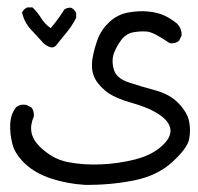

<svg xmlns="http://www.w3.org/2000/svg" viewBox="-20 -315 540 523"><path d="M210 188.5Q163.1 185.5 119.6 171.4Q76.2 157.2 48.3 130.9Q20.5 104.5 13.7 77.1Q6.8 49.8 7.8 23.4Q8.8 -2.9 23.4 -22.5Q35.2 -32.2 51.8 -29.3L65.4 -22.5Q73.2 -12.7 72.3 2Q51.8 47.9 86.9 83Q122.1 118.2 164.6 126.5Q207 134.8 254.4 132.8Q301.8 130.9 346.7 119.6Q391.6 108.4 418.9 84.5Q446.3 60.5 444.3 38.6Q442.4 16.6 414.6 -2.4Q386.7 -21.5 337.9 -35.2Q289.1 -48.8 266.1 -68.4Q243.2 -87.9 235.4 -108.4Q227.5 -128.9 231.9 -155.3Q236.3 -181.6 246.1 -208Q255.9 -234.4 277.8 -254.9Q299.8 -275.4 328.6 -280.8Q357.4 -286.1 383.3 -283.7Q409.2 -281.2 427.2 -272.9Q445.3 -264.6 461.9 -251Q475.6 -237.3 474.6 -217.8L467.8 -204.1Q458 -195.3 442.4 -197.3Q398.4 -227.5 380.4 -229Q362.3 -230.5 343.3 -227.1Q324.2 -223.6 311.5 -207.5Q298.8 -191.4 291 -171.9Q283.2 -152.3 289.6 -127.4Q295.9 -102.5 328.6 -91.3Q361.3 -80.1 401.9 -69.3Q442.4 -58.6 466.3 -33.7Q490.2 -8.8 495.1 15.6Q500 40 495.1 64.5Q490.2 88.9 449.2 126.5Q408.2 164.1 343.3 176.8Q278.3 189.5 210 188.5ZM98.6 -197.3Q81.1 -215.8 63.5 -235.4Q45.9 -254.9 40 -281.2Q44.9 -291 54.7 -294.9H68.4Q82 -282.2 91.8 -266.1Q101.6 -250 118.2 -238.3Q138.7 -262.7 155.3 -289.1Q163.1 -294.9 173.8 -293.9Q183.6 -289.1 187.5 -279.3V-266.6Q176.8 -245.1 160.2 -225.1Q143.6 -205.1 132.8 -191.4Q122.1 -177.7 98.6 -197.3Z"/></svg>

Font: JasonHandwriting2
Style: Regular
Weight: 400
Version: Version 1.05.10